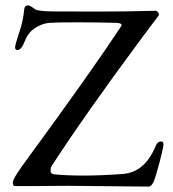

<svg xmlns="http://www.w3.org/2000/svg" viewBox="-20 -689 643 714"><path d="M35.2 2.9Q28.3 2.9 27.8 -7.8V-11.2Q27.8 -26.4 85.9 -104Q320.8 -424.8 428.2 -587.9Q432.1 -593.8 432.1 -596.2Q432.1 -603 413.1 -604Q341.3 -606 265.6 -606Q189.9 -606 163.6 -604Q137.7 -602.1 111.3 -585.4Q85 -569.3 72.3 -536.1Q59.6 -502.9 44.9 -502.9Q36.1 -502.9 36.1 -512.7Q36.1 -522.5 50.8 -565.9Q65.9 -609.9 69.8 -651.9Q70.8 -668.9 85 -668.9Q91.8 -668.9 109.9 -654.8Q121.1 -647 178.2 -646.5Q235.4 -646 341.8 -646Q448.2 -646 559.1 -648.9Q564 -648.9 568.4 -642.1Q572.8 -635.3 569.8 -630.9L508.8 -549.8Q293 -258.8 170.9 -69.8Q168 -64.5 168 -53.7Q168 -43 179.2 -41Q227.1 -36.1 291 -36.1Q355 -36.1 436 -42Q517.1 -47.9 557.1 -142.1Q564.9 -163.1 579.1 -163.1Q587.9 -163.1 587.9 -151.9Q587.9 -140.6 573.2 -85Q558.6 -29.3 550.8 -11.7Q542 4.9 533.2 4.9L231 2L111.8 2.9Z"/></svg>

Font: EBGaramond
Style: Regular
Weight: 400
Version: Version 000.012g